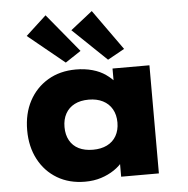

<svg xmlns="http://www.w3.org/2000/svg" viewBox="-56 -878 924 943"><g transform="rotate(-5 405.5 -407.0)"><path d="M326 9Q248 9 189 -26Q130 -61 97 -123.5Q64 -186 64 -267Q64 -349 97 -411Q130 -473 189.5 -508.5Q249 -544 328 -544Q372 -544 409.5 -533.5Q447 -523 474.5 -503.5Q502 -484 520.5 -461.5Q539 -439 548 -414L508 -412V-533H690V0H504V-138L543 -130Q536 -103 517.5 -78Q499 -53 470 -33.5Q441 -14 405 -2.5Q369 9 326 9ZM378 -144Q418 -144 447.5 -158.5Q477 -173 493 -201Q509 -229 509 -267Q509 -305 493 -333Q477 -361 447.5 -376Q418 -391 378 -391Q337 -391 308 -376Q279 -361 263.5 -333Q248 -305 248 -267Q248 -229 263.5 -201Q279 -173 308 -158.5Q337 -144 378 -144ZM490 -578 323 -738 431 -823 573 -624ZM282 -582 102 -729 203 -822 359 -633Z"/></g></svg>

Font: Lexend Exa ExtraBold
Style: Regular
Weight: 800
Designer: Bonnie Shaver-Troup, Thomas Jockin
Foundry: Lexend
Version: Version 1.007